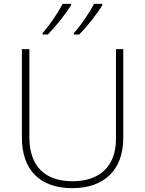

<svg xmlns="http://www.w3.org/2000/svg" viewBox="-20 -970 756 1000"><path d="M513 -943V-950H470C447 -905 400 -836 365 -798V-790H392C435 -833 486 -898 513 -943ZM350 -943V-950H306C284 -905 236 -836 202 -798V-790H229C271 -833 323 -898 350 -943ZM622 -252V-714H584V-246C584 -103 498 -26 358 -26C214 -26 133 -104 133 -255V-714H94V-254C94 -84 189 10 356 10C518 10 622 -80 622 -252Z"/></svg>

Font: Noto Sans Gurmukhi UI ExtraLight
Style: Regular
Weight: 200
Designer: Jelle Bosma - Monotype Design Team
Foundry: Monotype Imaging Inc.
Version: Version 2.004